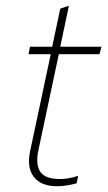

<svg xmlns="http://www.w3.org/2000/svg" viewBox="-20 -636 373 666"><path d="M178 10Q122 10 97 -23Q72 -56 85 -114L156 -448H79L84 -474H161L189 -606L219 -616L189 -474H332L325 -448H184L113 -114Q103 -66 119.5 -40.5Q136 -15 189 -15Q201 -15 216.5 -17.5Q232 -20 251 -26L246 0Q230 4 213 7Q196 10 178 10Z"/></svg>

Font: Kanit Thin
Style: Italic
Weight: 250
Italic angle: -12°
Designer: Katatrad Team
Foundry: CadsonDemak
Version: Version 2.000; ttfautohint (v1.8.3)